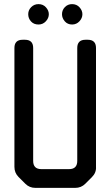

<svg xmlns="http://www.w3.org/2000/svg" viewBox="-20 -904 536 932"><path d="M103 -12Q123 8 152 8H345Q374 8 394 -12L426 -44Q448 -66 446 -94V-671Q446 -711 406 -711H395Q355 -711 355 -671V-123Q355 -83 315 -83H181Q141 -83 141 -123V-671Q141 -711 101 -711H90Q50 -711 50 -671V-94Q50 -65 70 -45ZM167 -785Q188 -785 202.5 -800.5Q217 -816 217 -835Q217 -853 203 -868.5Q189 -884 167 -884Q146 -884 131.5 -869.5Q117 -855 117 -835Q117 -815 130.5 -800Q144 -785 167 -785ZM330 -785Q351 -785 365.5 -800.5Q380 -816 380 -835Q380 -853 366 -868.5Q352 -884 330 -884Q309 -884 295 -869.5Q281 -855 281 -835Q281 -816 294.5 -800.5Q308 -785 330 -785Z"/></svg>

Font: WDXL Lubrifont SC
Style: Regular
Weight: 400
Designer: [WDXL Lubrifont] Copyright 2020-2022 (c) NightFurySL2001, Skr-ZERO; [ZCOOL QingKe HuangYou] Copyright 2018-2022 (c) The 
Version: Version 2.001;hotconv 1.1.1;makeotfexe 2.6.0